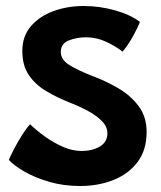

<svg xmlns="http://www.w3.org/2000/svg" viewBox="-20 -581 536 641"><path d="M247.5 40Q192.5 40 145 26.2Q97.5 12.5 62.2 -7.8Q27 -28 9.5 -47Q14 -58.5 26.5 -82.8Q39 -107 54.2 -131Q69.5 -155 80.5 -166Q103.5 -144 132.5 -123.5Q161.5 -103 192.2 -90Q223 -77 252 -77Q288.5 -77 313.5 -92Q338.5 -107 338.5 -136Q338.5 -158 320.5 -176.5Q302.5 -195 273.8 -210.5Q245 -226 213 -238.5Q170 -255.5 134 -277Q98 -298.5 76.2 -330.5Q54.5 -362.5 54.5 -411Q54.5 -460 83.2 -493.5Q112 -527 158.8 -544Q205.5 -561 259 -561Q312.5 -561 364 -546.5Q415.5 -532 447 -508Q442.5 -494 425.8 -463.2Q409 -432.5 389.5 -408.5Q368 -425.5 335.5 -441Q303 -456.5 267 -456.5Q236.5 -456.5 209.8 -446Q183 -435.5 183 -407.5Q183 -381.5 211.8 -363.8Q240.5 -346 288 -327.5Q332.5 -311 374.2 -286.8Q416 -262.5 442.8 -226.8Q469.5 -191 469.5 -140.5Q469.5 -80 439.2 -40Q409 0 358.5 20Q308 40 247.5 40Z"/></svg>

Font: Grandstander SemiBold
Style: Regular
Weight: 600
Designer: Tyler Finck
Foundry: Etcetera Type Co
Version: Version 1.200; ttfautohint (v1.8.3)